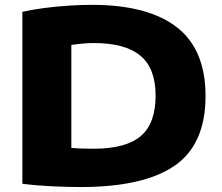

<svg xmlns="http://www.w3.org/2000/svg" viewBox="-20 -767 916 794"><path d="M313.5 6.5Q262 6.5 197 3.5Q132 0.5 72.5 -7V-718Q111.5 -727 160.5 -733.5Q209.5 -740 261 -743.5Q312.5 -747 359.5 -747Q591 -747 710.5 -655Q830 -563 830 -370Q830 -169.5 701.8 -81.5Q573.5 6.5 313.5 6.5ZM367.5 -152Q500.5 -152 562 -204.2Q623.5 -256.5 623.5 -371.5Q623.5 -484.5 560.5 -536.8Q497.5 -589 368 -589Q347 -589 321.8 -586.8Q296.5 -584.5 275 -581V-155.5Q295.5 -153.5 318 -152.8Q340.5 -152 367.5 -152Z"/></svg>

Font: Encode Sans Expanded ExtraBold
Style: Regular
Weight: 800
Width: 7
Designer: Multiple Designers
Foundry: Impallari Type
Version: Version 3.000; ttfautohint (v1.8.3) -l 8 -r 50 -G 200 -x 14 